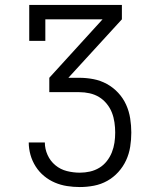

<svg xmlns="http://www.w3.org/2000/svg" viewBox="-20 -755 640 775"><path d="M302 0Q276 0 250.5 -4Q225 -8 201.5 -18Q178 -28 158 -44.5Q138 -61 124 -83Q110 -105 103 -130Q96 -155 96 -180H161Q161 -154 172 -129.5Q183 -105 203.5 -88Q224 -71 250 -64.5Q276 -58 302 -58Q323 -58 343 -62.5Q363 -67 380.5 -77.5Q398 -88 411 -104.5Q424 -121 431.5 -140Q439 -159 442 -179Q445 -199 445 -220Q445 -240 442 -261Q439 -282 431.5 -301Q424 -320 410.5 -336.5Q397 -353 379.5 -363.5Q362 -374 341.5 -378.5Q321 -383 300 -383H179V-441L394 -677H163V-590H98V-735H472V-677L256 -441H300Q329 -441 357.5 -435.5Q386 -430 411.5 -416Q437 -402 457 -380.5Q477 -359 489 -332.5Q501 -306 505.5 -277Q510 -248 510 -220Q510 -191 505.5 -162.5Q501 -134 489 -108Q477 -82 457.5 -60.5Q438 -39 413 -25Q388 -11 359.5 -5.5Q331 0 302 0Z"/></svg>

Font: Iosevka Slab Light Extended
Style: Regular
Weight: 300
Width: 7
Monospace: yes
Designer: Belleve Invis
Foundry: Belleve Invis
Version: Version 11.1.0; ttfautohint (v1.8.3)